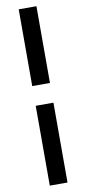

<svg xmlns="http://www.w3.org/2000/svg" viewBox="-120 -899 551 1227"><g transform="rotate(-10 155.5 -286.0)"><path d="M213 -232V286H98V-232ZM98 -858H213V-360H98Z"/></g></svg>

Font: Kinto Sans Black
Style: Regular
Weight: 900
Designer: Authors: Ryoko NISHIZUKA  (kana & ideographs); Paul D. Hunt (Latin, Greek & Cyrillic); Wenlong ZHANG  (bopomofo); Sandol
Foundry: Adobe Systems Incorporated, ookami Inc.
Version: Version 0.001